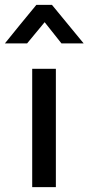

<svg xmlns="http://www.w3.org/2000/svg" viewBox="-59 -767 363 787"><path d="M52 -589H-39Q-7 -629 25 -668Q57 -707 90 -747H154L284 -589H193L124 -676ZM73 0V-485H170V0Z"/></svg>

Font: Palanquin Medium
Style: Regular
Weight: 500
Designer: Pria Ravichandran
Version: Version 1.0.4